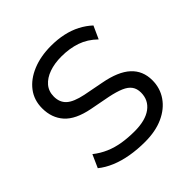

<svg xmlns="http://www.w3.org/2000/svg" viewBox="-188 -868 1032 1032"><g transform="rotate(-45 328.0 -352.5)"><path d="M340 9Q282 9 230 0Q178 -9 135 -27Q92 -45 60 -71L93 -145Q127 -118 165.5 -101.5Q204 -85 247.5 -78Q291 -71 340 -71Q423 -71 467.5 -104Q512 -137 512 -194Q512 -224 497.5 -244Q483 -264 452.5 -277Q422 -290 374 -300L259 -322Q162 -341 119 -389Q76 -437 76 -510Q76 -572 110.5 -617.5Q145 -663 206.5 -688.5Q268 -714 347 -714Q397 -714 440.5 -704.5Q484 -695 520.5 -676Q557 -657 586 -630L553 -557Q510 -599 459 -616.5Q408 -634 346 -634Q294 -634 253 -619.5Q212 -605 188.5 -577.5Q165 -550 165 -510Q165 -466 193 -440.5Q221 -415 288 -401L402 -379Q504 -360 553 -315Q602 -270 602 -198Q602 -138 569.5 -91Q537 -44 478.5 -17.5Q420 9 340 9Z"/></g></svg>

Font: Nunito Sans 8pt
Style: Regular
Weight: 400
Version: Version 3.101;gftools[0.9.27]